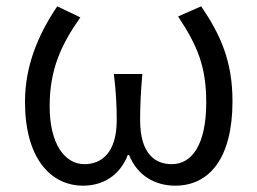

<svg xmlns="http://www.w3.org/2000/svg" viewBox="-20 -574 813 607"><path d="M243 13C303 13 358 -17 384 -84H388C415 -17 472 13 534 13C642 13 715 -74 715 -254C715 -382 676 -466 616 -554L543 -522C604 -430 632 -364 632 -250C632 -117 587 -55 523 -55C471 -55 423 -87 423 -194C423 -239 425 -282 430 -340H340C347 -282 349 -239 349 -194C349 -90 300 -55 247 -55C184 -55 137 -120 137 -238C137 -353 172 -431 234 -519L161 -554C103 -468 59 -369 59 -252C59 -75 139 13 243 13Z"/></svg>

Font: Noto Sans JP DemiLight
Style: Regular
Weight: 350
Designer: Ryoko NISHIZUKA 西塚涼子 (kana, bopomofo & ideographs); Paul D. Hunt (Latin, Greek & Cyrillic); Sandoll Communications 산돌커뮤니
Foundry: Adobe
Version: Version 2.004;hotconv 1.0.118;makeotfexe 2.5.65603